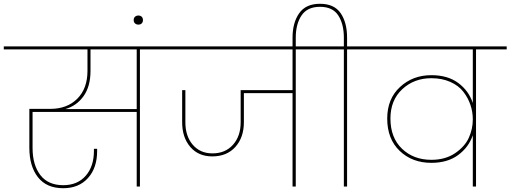

<svg xmlns="http://www.w3.org/2000/svg" viewBox="-55 -985 2696 1014"><path d="M423 -611Q423 -529 386.5 -477.5Q350 -426 290 -409H667V-724H423ZM-35 -724V-740H846V-724H684V0H667V-394H117V-204Q117 -114 158 -60.5Q199 -7 279 -7Q354 -7 397.5 -56.5Q441 -106 441 -188V-199H458V-188Q458 -98 409.5 -44.5Q361 9 279 9Q191 9 145.5 -49Q100 -107 100 -205V-410H210Q300 -410 353.5 -464Q407 -518 407 -611V-724Z M693.5 -861.5Q687 -855 676 -855Q665 -855 658 -861.5Q651 -868 651 -879Q651 -890 658 -896.5Q665 -903 676 -903Q687 -903 693.5 -896.5Q700 -890 700 -879Q700 -868 693.5 -861.5Z M776 -724V-740H1669V-724H1507V0H1490V-493H1233V-340Q1233 -259 1188 -209Q1143 -159 1066 -159Q993 -159 950 -209Q907 -259 907 -340V-509H924V-339Q924 -266 963 -220.5Q1002 -175 1067 -175Q1135 -175 1175.5 -220.5Q1216 -266 1216 -339V-509H1490V-724Z M1490 -734V-786Q1490 -865 1525 -915Q1560 -965 1635 -965Q1710 -965 1744 -915.5Q1778 -866 1778 -786V-740H1940V-724H1778V0H1761V-724H1599V-740H1761V-786Q1761 -858 1731.5 -903.5Q1702 -949 1635 -949Q1568 -949 1537.5 -903.5Q1507 -858 1507 -786V-734Z M2223 -141Q2297 -141 2348.5 -176Q2400 -211 2421 -257.5Q2442 -304 2442 -354V-355Q2442 -394 2429.5 -431Q2417 -468 2392 -500.5Q2367 -533 2323 -552.5Q2279 -572 2223 -572Q2132 -572 2069.5 -514Q2007 -456 2007 -359Q2007 -258 2068 -199.5Q2129 -141 2223 -141ZM2621 -724H2459V0H2442V-271Q2421 -208 2365 -166.5Q2309 -125 2223 -125Q2122 -125 2056 -188Q1990 -251 1990 -359Q1990 -463 2057.5 -525.5Q2125 -588 2223 -588Q2310 -588 2365.5 -546.5Q2421 -505 2442 -441V-724H1870V-740H2621Z"/></svg>

Font: SVN-Poppins Thin
Style: Regular
Weight: 100
Designer: Ninad Kale (Devanagari), Jonny Pinhorn (Latin)
Foundry: Indian Type Foundry
Version: Version 3.002 2017